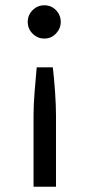

<svg xmlns="http://www.w3.org/2000/svg" viewBox="-20 -535 335 727"><path d="M85 -452Q85 -478 103.5 -496.5Q122 -515 148 -515Q174 -515 192 -496.5Q210 -478 210 -452Q210 -427 192 -408Q174 -389 148 -389Q122 -389 103.5 -407.5Q85 -426 85 -452ZM192 172H107V-99Q107 -136 111 -187Q115 -238 119 -280H180Q185 -238 188.5 -187Q192 -136 192 -99Z"/></svg>

Font: Aleo
Style: Regular
Weight: 400
Designer: Alessio Laiso
Foundry: Alessio Laiso
Version: Version 2.001; ttfautohint (v1.8.4.7-5d5b);gftools[0.9.29]